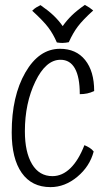

<svg xmlns="http://www.w3.org/2000/svg" viewBox="-20 -741 448 787"><path d="M366 -368Q352 -361 337.5 -358Q323 -355 307 -355Q307 -425 287 -460.5Q267 -496 228 -496Q168 -496 125 -407Q82 -318 82 -203Q82 -117 111.5 -68Q141 -19 195 -19Q235 -19 268.5 -51.5Q302 -84 326 -146Q338 -141 347.5 -135Q357 -129 364 -120Q348 -59 297 -16.5Q246 26 187 26Q110 26 69 -32.5Q28 -91 28 -198Q28 -347 84 -444Q140 -541 226 -541Q292 -541 329 -495Q366 -449 366 -368ZM112 -697Q121 -706 128.5 -710.5Q136 -715 146 -720Q179 -697 199.5 -677.5Q220 -658 237 -634Q253 -657 274 -677.5Q295 -698 328 -721Q339 -715 347 -709.5Q355 -704 362 -698Q320 -660 299.5 -633Q279 -606 262 -568Q257 -567 249.5 -566Q242 -565 236 -565Q232 -565 225 -565.5Q218 -566 213 -567Q198 -602 177.5 -629Q157 -656 112 -697Z"/></svg>

Font: Atma Light
Style: Regular
Weight: 300
Designer: Gregori Vincens, Jeremie Hornus, Riccardo Olocco, Yoann Minet.
Foundry: black foundry
Version: Version 1.102;PS 1.100;hotconv 1.0.86;makeotf.lib2.5.63406